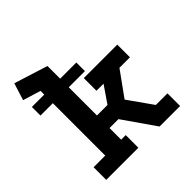

<svg xmlns="http://www.w3.org/2000/svg" viewBox="-177 -829 979 979"><g transform="rotate(-45 312.0 -340.0)"><path d="M46.5 0V-91.2H130.5V-557.8L34.2 -587.2L63.2 -679.8L245.2 -622.5V-265.5H321.2L383.5 -356.5H332.5V-447.8H574V-356.5H498.2L402.2 -223.2L495.5 -91.2H579.2V0H431.2L309.5 -175H245.2V-91.2H278.2V0ZM41.2 -531H361.8V-469H41.2Z"/></g></svg>

Font: Podkova VF Beta
Style: Regular
Weight: 400
Designer: Ilya Yudin
Foundry: Cyreal (www.cyreal.org)
Version: Version 2.100